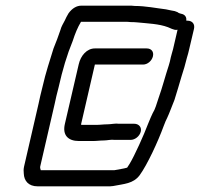

<svg xmlns="http://www.w3.org/2000/svg" viewBox="-20 -651 706 678"><path d="M122 -63 173 -284C177 -302 181 -322 187 -343C201 -405 216 -456 237 -507C245 -532 254 -554 266 -574H424C429 -574 434 -574 441 -573C447 -573 455 -573 464 -572C503 -568 541 -567 573 -555L587 -549C593 -547 599 -544 607 -546L591 -477C589 -468 585 -458 583 -448C581 -438 579 -429 576 -420C564 -384 553 -341 540 -305C533 -284 528 -265 519 -251C515 -243 510 -231 503 -214C488 -174 455 -101 438 -73L429 -59C416 -55 398 -53 384 -50H124C123 -54 121 -58 122 -63ZM642 -578H638C639 -589 635 -597 625 -601C618 -603 611 -604 607 -608C601 -611 594 -613 585 -614L566 -618C532 -622 495 -630 455 -630C448 -631 443 -631 437 -631H267C251 -631 235 -622 222 -604C216 -594 212 -586 209 -579C203 -567 197 -559 193 -544C186 -524 178 -501 169 -480C156 -437 142 -397 130 -344C124 -322 120 -302 116 -284L65 -63C63 -54 63 -46 64 -38C65 -13 80 7 113 7H359C366 7 373 7 379 6C419 -2 450 -2 473 -32C500 -69 538 -151 558 -206C563 -219 567 -229 570 -234C579 -253 586 -274 596 -298C604 -323 613 -354 621 -381C629 -406 634 -422 640 -447C643 -457 646 -467 648 -477L665 -549C669 -566 659 -578 642 -578ZM498 -480H315C287 -480 265 -455 258 -424L209 -213C200 -174 220 -153 259 -153H307C322 -153 333 -155 347 -155C358 -155 373 -159 385 -157H441C457 -157 473 -170 477 -186C481 -202 470 -214 454 -214H400C388 -216 372 -212 359 -212C345 -212 334 -210 320 -210H272C269 -210 268 -210 266 -211L315 -423H485C501 -423 516 -436 520 -452C524 -469 514 -480 498 -480Z"/></svg>

Font: Electronic
Style: It
Weight: 400
Version: Version 1.011